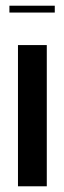

<svg xmlns="http://www.w3.org/2000/svg" viewBox="-20 -653 226 673"><path d="M144 -495V0H43V-495ZM172 -609H13V-633H172Z"/></svg>

Font: Moniqa Extra Bold Narrow Heading
Style: Regular
Weight: 800
Width: 4
Designer: Rajesh Rajput
Foundry: Rajesh Rajput
Version: Version 1.000;December 15, 2022;FontCreator 14.0.0.2794 32-b